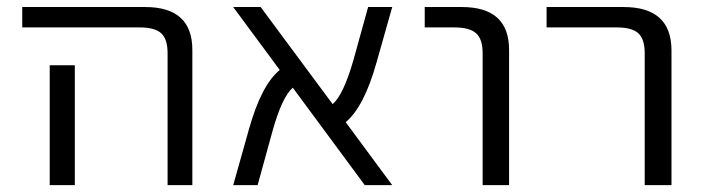

<svg xmlns="http://www.w3.org/2000/svg" viewBox="-20 -540 2048 560"><path d="M198.2 -349.6V-73.2V0H125V-73.2V-349.6ZM44.9 -460V-519.5H403.3Q541 -519.5 541 -394.5V0H468.8V-384.8Q468.8 -425.8 450.2 -442.9Q431.6 -460 387.7 -460Z M1124 0H1043.9L834 -284.2Q802.7 -257.8 774.4 -156.2L731.4 0H660.2L706.1 -163.1Q742.2 -292 795.9 -335.9L660.2 -519.5H740.2L950.2 -236.3Q981.4 -262.7 1010.7 -364.3L1053.7 -519.5H1124L1078.1 -357.4Q1042 -228.5 988.3 -183.6Z M1218.8 -460V-519.5H1327.1Q1464.8 -519.5 1464.8 -394.5V0H1387.7V-384.8Q1387.7 -425.8 1368.7 -442.9Q1349.6 -460 1305.7 -460Z M1574.2 -460V-519.5H1798.8Q1937.5 -519.5 1938.5 -394.5V0H1860.4V-384.8Q1860.4 -425.8 1841.8 -442.9Q1823.2 -460 1779.3 -460Z"/></svg>

Font: Gen Shin Gothic Normal
Style: Regular
Weight: 300
Designer: [Source Han Sans]
Ryoko NISHIZUKA  (kana & ideographs); Paul D. Hunt (Latin, Greek & Cyrillic); Wenlong ZHANG  (bopomofo
Version: Version 1.002.20150607